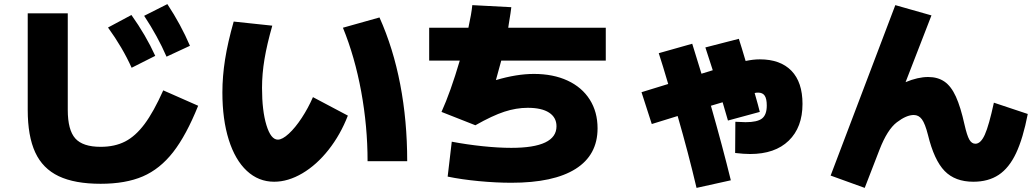

<svg xmlns="http://www.w3.org/2000/svg" viewBox="-20 -835 5040 935"><path d="M115 -300V-770H310V-300Q310 -202 346.5 -161Q383 -120 470 -120Q539 -120 589.5 -146Q640 -172 684 -231Q728 -290 775 -395L945 -320Q887 -176 823 -94Q759 -12 675.5 24Q592 60 470 60Q344 60 266 23Q188 -14 151.5 -93Q115 -172 115 -300ZM506 -701 620 -762Q690 -664 736 -563L621 -505Q577 -603 506 -701ZM795 -815Q861 -715 905 -612L791 -559Q748 -658 682 -758Z M1063 -385Q1063 -463 1076 -545.5Q1089 -628 1118 -730L1306 -710Q1280 -619 1268 -547Q1256 -475 1256 -407Q1256 -296 1277.5 -225.5Q1299 -155 1333 -155Q1355 -155 1386.5 -184Q1418 -213 1449.5 -261Q1481 -309 1504 -362L1674 -272Q1638 -179 1580 -105.5Q1522 -32 1452.5 9Q1383 50 1315 50Q1239 50 1182 -3Q1125 -56 1094 -154.5Q1063 -253 1063 -385ZM1828 -750Q1895 -601 1929 -424Q1963 -247 1963 -50H1770Q1770 -220 1739 -389Q1708 -558 1650 -700Z M2160 25 2180 -145Q2254 -131 2330.5 -123Q2407 -115 2470 -115Q2690 -115 2690 -220Q2690 -263 2654 -286.5Q2618 -310 2550 -310Q2494 -310 2436 -291Q2378 -272 2295 -225L2130 -290Q2174 -387 2219 -540H2070V-700H2261Q2276 -768 2280 -810L2470 -800Q2468 -780 2458 -720L2455 -700H2930V-540H2421L2395 -445Q2496 -475 2580 -475Q2674 -475 2744 -442.5Q2814 -410 2852 -350Q2890 -290 2890 -210Q2890 -80 2783 -12.5Q2676 55 2470 55Q2396 55 2311.5 47Q2227 39 2160 25Z M3560 -90 3561 -242Q3597 -240 3611 -240Q3668 -240 3691 -258Q3714 -276 3714 -321Q3714 -354 3704 -369Q3694 -384 3672 -384Q3662 -384 3655 -382Q3661 -363 3671 -325L3680 -290L3525 -248Q3517 -277 3499 -337L3442 -320Q3499 -120 3539 43L3372 80Q3332 -90 3280 -270L3154 -231L3104 -386L3234 -426Q3207 -518 3188 -576L3351 -622L3396 -476L3451 -493L3415 -604L3578 -646Q3591 -606 3611 -538Q3648 -546 3680 -546Q3780 -546 3834 -490.5Q3888 -435 3888 -329Q3888 -215 3821 -150Q3754 -85 3633 -85Q3603 -85 3560 -90Z M4025 20 4340 -810 4516 -760 4390 -435Q4450 -460 4500 -460Q4547 -460 4579.5 -437.5Q4612 -415 4635 -364.5Q4658 -314 4677 -228Q4689 -175 4700.5 -155Q4712 -135 4730 -135Q4756 -135 4776 -179.5Q4796 -224 4820 -335L4985 -280Q4962 -161 4928 -89Q4894 -17 4843.5 16.5Q4793 50 4720 50Q4631 50 4580 -2.5Q4529 -55 4499 -178Q4485 -233 4469.5 -254Q4454 -275 4430 -275Q4394 -275 4347.5 -239.5Q4301 -204 4263 -106L4191 80Z"/></svg>

Font: Enso Black
Style: Regular
Weight: 900
Designer: Coji Morishita
Foundry: UNDERFOREST DESIGN
Version: Version 1.000